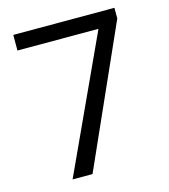

<svg xmlns="http://www.w3.org/2000/svg" viewBox="-107 -796 776 881"><g transform="rotate(-15 281.0 -355.5)"><path d="M518.1 -660.2 223.6 0H128.9L422.4 -636.7H37.6V-710.9H518.1Z"/></g></svg>

Font: Noboto
Style: Regular
Weight: 400
Designer: Google
Version: Version 2.001101; 2014